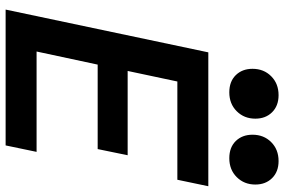

<svg xmlns="http://www.w3.org/2000/svg" viewBox="-180 -806 987 666"><g transform="rotate(90 313.0 -473.5)"><path d="M13.7 0 162.1 -703.1H626.5L604 -595.7H263.2L226.6 -423.3H519L497.6 -319.3H204.6L159.2 -107.4H507.3L484.9 0ZM300.8 -775.9Q263.2 -775.9 241.2 -798.3Q219.2 -820.8 219.2 -856.4Q219.2 -895.5 244.9 -921.1Q270.5 -946.8 310.5 -946.8Q347.7 -946.8 369.9 -924.3Q392.1 -901.9 392.1 -866.2Q392.1 -827.6 366.5 -801.8Q340.8 -775.9 300.8 -775.9ZM529.3 -775.9Q491.7 -775.9 469.7 -798.3Q447.8 -820.8 447.8 -856.4Q447.8 -895.5 473.4 -921.1Q499 -946.8 539.1 -946.8Q576.2 -946.8 598.4 -924.3Q620.6 -901.9 620.6 -866.2Q620.6 -827.6 595 -801.8Q569.3 -775.9 529.3 -775.9Z"/></g></svg>

Font: Schibsted Grotesk SemiBold
Style: Italic
Weight: 600
Italic angle: -12°
Designer: Bakken & Baeck AS, Henrik Kongsvoll
Foundry: Schibsted ASA
Version: Version 1.100;gftools[0.9.25]